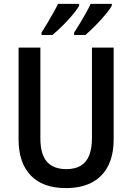

<svg xmlns="http://www.w3.org/2000/svg" viewBox="-20 -959 681 989"><path d="M565.4 -713.9V-240.7Q565.4 -162.1 537.8 -106.2Q510.3 -50.3 455.6 -20.3Q400.9 9.8 318.8 9.8Q200.7 9.8 138.2 -55.4Q75.7 -120.6 75.7 -240.7V-713.9H188V-247.1Q188 -163.6 221.9 -125.7Q255.9 -87.9 321.3 -87.9Q366.7 -87.9 395.8 -105.2Q424.8 -122.6 439.2 -158Q453.6 -193.4 453.6 -247.6V-713.9ZM555.7 -939V-929.2Q547.9 -915 532 -895Q516.1 -875 496.3 -853.5Q476.6 -832 456.3 -812.3Q436 -792.5 419.9 -778.8H361.8V-791Q377 -814 393.3 -841.3Q409.7 -868.7 424.1 -894.5Q438.5 -920.4 446.8 -939ZM387.7 -939V-929.2Q379.4 -914.6 364 -895Q348.6 -875.5 328.9 -854.2Q309.1 -833 288.6 -813.5Q268.1 -793.9 250 -778.8H193.8V-791Q209 -814.5 225.1 -841.6Q241.2 -868.7 255.6 -894.5Q270 -920.4 278.8 -939Z"/></svg>

Font: Open Sans SemiCondensed SemiBold
Style: Regular
Weight: 600
Width: 4
Designer: Monotype Design Team
Foundry: Monotype Imaging Inc.
Version: Version 3.000